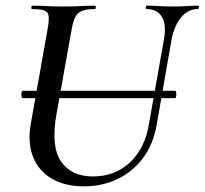

<svg xmlns="http://www.w3.org/2000/svg" viewBox="-20 -645 724 679"><path d="M60 -298Q57 -298 56 -304.5Q55 -311 56 -317.5Q57 -324 60 -324H599Q602 -324 603 -317.5Q604 -311 603 -304.5Q602 -298 599 -298ZM560 -507Q569 -558 552.5 -585.5Q536 -613 498 -613Q495 -613 495.5 -619Q496 -625 498 -625Q520 -625 543 -623.5Q566 -622 593 -622Q617 -622 640 -623.5Q663 -625 680 -625Q684 -625 683.5 -619Q683 -613 680 -613Q644 -613 619.5 -582.5Q595 -552 586 -501L534 -203Q522 -135 486 -86.5Q450 -38 396 -12Q342 14 276 14Q210 14 163.5 -13Q117 -40 97 -90Q77 -140 89 -208L149 -546Q157 -590 146.5 -601.5Q136 -613 94 -613Q90 -613 91 -619Q92 -625 93 -625Q117 -625 145 -623.5Q173 -622 203 -622Q238 -622 266.5 -623.5Q295 -625 316 -625Q319 -625 319 -619Q319 -613 316 -613Q286 -613 270 -606.5Q254 -600 246 -584Q238 -568 233 -539L179 -237Q160 -125 196.5 -73Q233 -21 308 -21Q387 -21 440 -71Q493 -121 507 -208Z"/></svg>

Font: Cormorant Garamond Light SemiBold
Style: Italic
Weight: 600
Italic angle: -10°
Version: Version 4.001